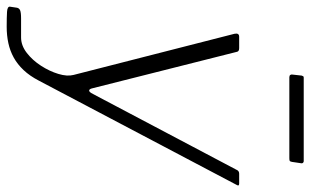

<svg xmlns="http://www.w3.org/2000/svg" viewBox="-212 -566 928 574"><g transform="rotate(90 252.0 -279.0)"><path d="M45 165Q17 165 0.5 164Q-16 163 -15 155L-12 135Q-11 128 -4.5 125Q2 122 20 122H77Q101 122 123 105Q145 88 161.5 62.5Q178 37 186 10.5Q194 -16 189 -35L66 -516Q63 -530 75 -530H109Q119 -530 120 -523L229 -91Q231 -82 235.5 -81.5Q240 -81 246 -93L472 -521Q474 -526 477 -528Q480 -530 484 -530H514Q523 -530 517 -521L206 69Q192 96 174.5 114.5Q157 133 137 144Q117 155 94 160Q71 165 45 165ZM453 -715 449 -688Q448 -683 446.5 -681.5Q445 -680 438 -680H196Q191 -680 189 -683Q187 -686 188 -690L191 -717Q192 -720 193 -721.5Q194 -723 197 -723H447Q450 -723 452 -720.5Q454 -718 453 -715Z"/></g></svg>

Font: Libre Franklin Thin ExtraLight
Style: Italic
Weight: 250
Italic angle: -8°
Version: Version 3.000